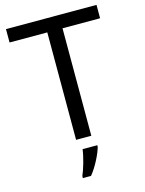

<svg xmlns="http://www.w3.org/2000/svg" viewBox="-136 -795 828 1096"><g transform="rotate(-15 278.0 -246.5)"><path d="M323 0V-635H545V-714H10V-635H233V0ZM342 70V61H255C250 104 229 176 214 209V221H262C298 178 333 106 342 70Z"/></g></svg>

Font: Noto Sans Kayah Li
Style: Regular
Weight: 400
Designer: Monotype Design Team, Sérgio Martins
Foundry: Monotype Imaging Inc.
Version: Version 2.002